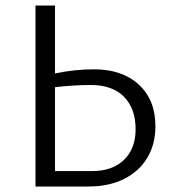

<svg xmlns="http://www.w3.org/2000/svg" viewBox="-20 -678 635 698"><path d="M545 -219Q545 -154 515.5 -104.5Q486 -55 431 -27.5Q376 0 303 0H109V-658H180V-411Q251 -426 322 -426Q424 -426 484.5 -370.5Q545 -315 545 -219ZM473 -208Q473 -283 431 -326Q389 -369 310 -369Q249 -369 180 -361V-56H314Q389 -56 431 -97Q473 -138 473 -208Z"/></svg>

Font: Ysabeau
Style: Regular
Weight: 400
Designer: Christian Thalmann (Catharsis Fonts)
Version: Version 0.003